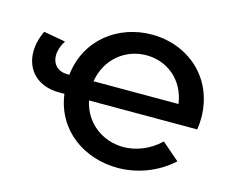

<svg xmlns="http://www.w3.org/2000/svg" viewBox="-101 -852 1205 1004"><g transform="rotate(15 502.0 -350.0)"><path d="M966 -353C966 -576 797 -710 605 -710C426 -710 263 -594 241 -395H231C176 -395 147 -430 147 -475C147 -500 156 -529 174 -557L56 -578C37 -538 28 -499 28 -464C28 -366 95 -292 214 -292H242C268 -98 432 10 610 10C712 10 820 -27 904 -104L809 -186C750 -130 678 -103 611 -103C500 -103 400 -174 375 -292H961C964 -310 966 -335 966 -353ZM605 -598C719 -598 815 -520 832 -395H372C392 -519 491 -598 605 -598Z"/></g></svg>

Font: Talent
Style: Bold
Weight: 600
Designer: Mike Powis
Version: Version 1.001;hotconv 1.0.109;makeotfexe 2.5.65596